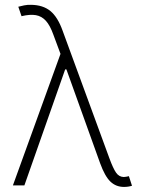

<svg xmlns="http://www.w3.org/2000/svg" viewBox="-20 -757 591 784"><path d="M486.3 6.3Q453.6 6.3 430.9 -15.4Q408.2 -37.1 388.7 -90.8L251.5 -472.7L239.7 -502.9L197.8 -615.7Q184.6 -652.8 167.5 -671.9Q150.4 -690.9 126.5 -695.1Q102.5 -699.2 67.9 -690.9L54.7 -729.5Q64.9 -732.4 78.6 -735.1Q92.3 -737.8 106.9 -737.3Q155.3 -736.8 185.5 -712.2Q215.8 -687.5 235.8 -631.3L426.8 -110.4Q441.9 -69.3 453.9 -52Q465.8 -34.7 485.4 -34.2Q494.6 -34.7 506.3 -37.6L519 1.5Q511.2 3.9 503.2 5.1Q495.1 6.3 486.3 6.3ZM32.7 0 235.4 -560.1 257.8 -473.6H246.1L79.6 0Z"/></svg>

Font: Inter Tight ExtraLight
Style: Regular
Weight: 250
Designer: Rasmus Andersson
Foundry: rsms
Version: Version 3.004